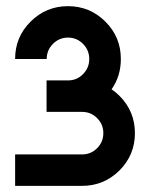

<svg xmlns="http://www.w3.org/2000/svg" viewBox="-20 -606 489 626"><path d="M247.6 0H29.3V-102.5H247.6Q276.4 -102.5 296.6 -122.8Q316.9 -143.1 316.9 -171.9Q316.9 -200.7 296.6 -220.9Q276.4 -241.2 247.6 -241.2H131.8V-343.8H201.7Q230.5 -343.8 250.7 -364.3Q271 -384.8 271 -413.6Q271 -442.4 250.7 -462.9Q230.5 -483.4 201.7 -483.4Q172.9 -483.4 152.6 -462.9Q132.3 -442.4 132.3 -413.6H29.3V-414.1Q29.3 -485.4 79.8 -535.6Q130.4 -585.9 201.7 -585.9Q272.9 -585.9 323.5 -535.6Q374 -485.4 374 -414.1V-413.1Q374 -357.9 343.8 -314.9Q357.4 -305.7 369.6 -293.5Q419.9 -243.2 419.9 -171.9Q419.9 -100.6 369.6 -50.3Q318.8 0 247.6 0Z"/></svg>

Font: NAYAKA
Style: Regular
Weight: 400
Designer: R.S. Wihananto
Foundry: R.S. Wihananto
Version: Version 1.92